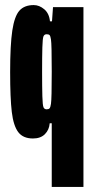

<svg xmlns="http://www.w3.org/2000/svg" viewBox="-20 -538 375 757"><path d="M184 -52H176Q174 -26 157 -9Q140 8 110 8Q71 8 52 -17Q33 -42 26.5 -96.5Q20 -151 20 -254Q20 -361 28.5 -417.5Q37 -474 56.5 -496Q76 -518 113 -518Q135 -518 154.5 -501.5Q174 -485 177 -454H185L189 -510H309V199H184ZM181 -129Q184 -149 184 -255Q184 -363 181 -382Q179 -396 175.5 -399.5Q172 -403 164 -403Q155 -403 151.5 -395Q148 -387 147 -351Q146 -315 146 -255Q146 -195 147 -159Q148 -123 151.5 -115Q155 -107 164 -107Q172 -107 175.5 -111Q179 -115 181 -129Z"/></svg>

Font: Saira Ultra Condensed Black
Style: Regular
Weight: 900
Width: 1
Designer: Hector Gatti with collaboration of the Omnibus-Type team
Foundry: Omnibus-Type
Version: Version 1.001; ttfautohint (v1.8)